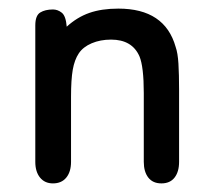

<svg xmlns="http://www.w3.org/2000/svg" viewBox="-20 -417 495 446"><path d="M135 -355Q133 -380 123.5 -387.5Q114 -395 103 -395Q85 -395 73.5 -388Q62 -381 62 -358V-41Q62 -18 73 -4.5Q84 9 103 9Q123 9 134 -4.5Q145 -18 145 -41V-192Q145 -232 149 -255Q153 -278 163 -293Q173 -308 193 -316.5Q213 -325 238 -325Q287 -325 304 -286Q309 -274 311.5 -252.5Q314 -231 314 -201V-41Q314 -18 324.5 -4.5Q335 9 355 9Q375 9 385.5 -4.5Q396 -18 396 -41V-208Q396 -244 394.5 -269Q393 -294 388 -308Q363 -397 255 -397Q216 -397 187.5 -387Q159 -377 135 -355Z"/></svg>

Font: Beiruti Medium
Style: Regular
Weight: 500
Designer: Arlette Boutros
Foundry: Boutros
Version: Version 1.41